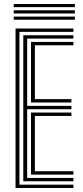

<svg xmlns="http://www.w3.org/2000/svg" viewBox="-20 -943 416 963"><path d="M58 0V-800H348.2V-783.2H77.5V-16.8H348.2V0ZM96.8 -33.8V-766.2H348.2V-749.5H116.2V-412H338.2V-395.2H116.2V-50.5H348.2V-33.8ZM135.5 -429V-732.8H348.2V-715.8H155V-445.8H338.2V-429ZM135.5 -67.2V-378.5H338.2V-361.5H155V-84.2H348.2V-67.2ZM48.8 -907.2V-923H355.5V-907.2ZM48.8 -875.5V-891.5H355.5V-875.5ZM48.8 -844V-859.8H355.5V-844Z"/></svg>

Font: Big Shoulders Inline Text SemiBold
Style: Regular
Weight: 600
Designer: Patric King
Foundry: XO Type Co
Version: Version 1.000